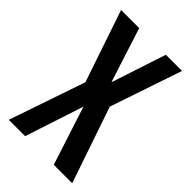

<svg xmlns="http://www.w3.org/2000/svg" viewBox="-213 -778 856 856"><g transform="rotate(45 215.0 -350.0)"><path d="M305.2 -700.2H407.2L292 -359.9L415 0H298.8L209 -276.9L118.2 0H15.1L138.2 -359.9L22.9 -700.2H137.2L220.2 -441.9Z"/></g></svg>

Font: Bebas Neue Bold
Style: Regular
Weight: 700
Designer: Ryoichi Tsunekawa
Foundry: Ryoichi Tsunekawa
Version: Version 1.300